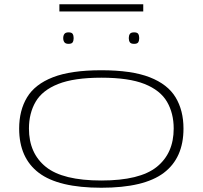

<svg xmlns="http://www.w3.org/2000/svg" viewBox="-20 -872 952 902"><path d="M70 -268Q70 -353 107 -414.5Q144 -476 228.5 -509Q313 -542 456 -542Q599 -542 683.5 -509Q768 -476 805 -414.5Q842 -353 842 -268Q842 -130 749.5 -60Q657 10 456 10Q255 10 162.5 -60Q70 -130 70 -268ZM116 -268Q116 -152 195.5 -88Q275 -24 456 -24Q637 -24 716.5 -88Q796 -152 796 -268Q796 -340 764.5 -394Q733 -448 659 -477.5Q585 -507 456 -507Q328 -507 253.5 -477.5Q179 -448 147.5 -394Q116 -340 116 -268ZM610 -666Q595 -666 590 -673.5Q585 -681 585 -693Q585 -705 590 -712.5Q595 -720 610 -720Q625 -720 629.5 -712.5Q634 -705 634 -693Q634 -681 629.5 -673.5Q625 -666 610 -666ZM302 -666Q288 -666 282.5 -673.5Q277 -681 277 -693Q277 -705 282.5 -712.5Q288 -720 302 -720Q317 -720 321.5 -712.5Q326 -705 326 -693Q326 -681 321.5 -673.5Q317 -666 302 -666ZM259 -818V-852H653V-818Z"/></svg>

Font: Georama ExtraExtended ExtraLight
Style: Regular
Weight: 200
Width: 8
Designer: Jean-Baptiste Levee
Foundry: Production Type
Version: Version 1.000